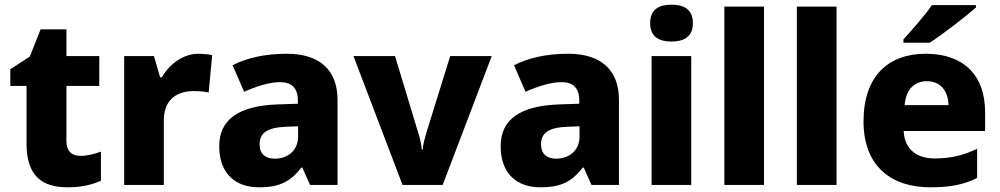

<svg xmlns="http://www.w3.org/2000/svg" viewBox="-20 -788 4261 818"><path d="M322 -124C285 -124 263 -145 263 -187V-422H403V-549H263V-663H153L107 -547L24 -493V-422H93V-177C93 -31 166 10 269 10C332 10 373 -2 410 -18V-142C382 -132 354 -124 322 -124Z M825 -559C760 -559 701 -514 670 -459H662L636 -549H509V0H678V-275C678 -377 750 -400 805 -400C837 -400 855 -397 869 -394L884 -553C872 -556 846 -559 825 -559Z M1202 -559C1108 -559 1031 -541 971 -510L1020 -397C1072 -420 1127 -438 1173 -438C1220 -438 1249 -416 1249 -359V-346L1158 -343C998 -336 914 -280 914 -165C914 -46 986 10 1082 10C1174 10 1217 -15 1264 -74H1268L1301 0H1418V-363C1418 -491 1340 -559 1202 -559ZM1199 -248 1250 -250V-206C1250 -147 1206 -112 1151 -112C1112 -112 1086 -131 1086 -173C1086 -219 1115 -245 1199 -248Z M1695 0H1866L2075 -549H1898L1797 -224C1792 -206 1782 -175 1781 -151H1777C1776 -174 1766 -211 1761 -225L1663 -549H1486Z M2401 -559C2307 -559 2230 -541 2170 -510L2219 -397C2271 -420 2326 -438 2372 -438C2419 -438 2448 -416 2448 -359V-346L2357 -343C2197 -336 2113 -280 2113 -165C2113 -46 2185 10 2281 10C2373 10 2416 -15 2463 -74H2467L2500 0H2617V-363C2617 -491 2539 -559 2401 -559ZM2398 -248 2449 -250V-206C2449 -147 2405 -112 2350 -112C2311 -112 2285 -131 2285 -173C2285 -219 2314 -245 2398 -248Z M2841 -768C2791 -768 2750 -751 2750 -689C2750 -629 2791 -611 2841 -611C2890 -611 2932 -629 2932 -689C2932 -751 2890 -768 2841 -768ZM2925 -549H2756V0H2925Z M3235 0V-760H3066V0Z M3544 0V-760H3375V0Z M4138 -756V-766H3950C3920 -721 3862 -657 3829 -620V-606H3941C3994 -640 4095 -718 4138 -756ZM3924 -559C3766 -559 3659 -465 3659 -271C3659 -78 3779 10 3943 10C4034 10 4090 -3 4143 -30V-154C4083 -126 4031 -113 3962 -113C3878 -113 3833 -159 3830 -230H4177V-309C4177 -473 4080 -559 3924 -559ZM3929 -442C3989 -442 4020 -398 4021 -340H3834C3840 -408 3876 -442 3929 -442Z"/></svg>

Font: Noto Sans Lao ExtraBold
Style: Regular
Weight: 800
Designer: Monotype Design Team
Foundry: Monotype Imaging Inc.
Version: Version 2.003